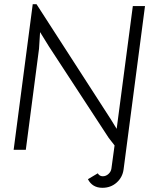

<svg xmlns="http://www.w3.org/2000/svg" viewBox="-20 -714 770 915"><path d="M671 -685 569 93Q564 131 536 156Q508 181 468 181Q420 181 399 140L446 112Q454 126 470 126Q485 126 497 115Q509 104 511 89L526 -21L498 -57L213 -493L171 -561L166 -482L103 0H45L136 -694H154L509 -144L536 -100L613 -685Z"/></svg>

Font: Bellota Text
Style: Italic
Weight: 400
Italic angle: -7.5°
Designer: Kemie Guaida
Foundry: Kemie Guaida
Version: Version 4.001